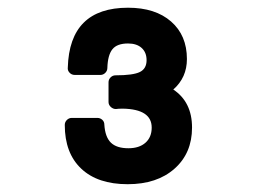

<svg xmlns="http://www.w3.org/2000/svg" viewBox="-20 -722 658 495"><path d="M309.1 -247.1Q231.9 -247.1 189.5 -287.1Q147 -327.1 147 -399.9Q147 -407.2 152.3 -412.6Q157.7 -418 165 -418H231Q238.3 -418 243.7 -413.1Q249 -408.2 249 -400.9Q251 -368.7 265.9 -354.2Q280.8 -339.8 311 -339.8Q338.9 -339.8 355 -354Q371.1 -368.2 371.1 -393.1Q371.1 -440.4 296.9 -441.9Q284.7 -441.9 278.8 -440.9Q271.5 -440.9 265.6 -446.3Q259.8 -451.7 259.8 -459V-509.8Q259.8 -517.1 265.1 -522.5Q270.5 -527.8 277.8 -527.8Q323.2 -527.8 340.6 -536.4Q357.9 -544.9 357.9 -566.9Q357.9 -586.9 345.2 -598.4Q332.5 -609.9 310.1 -609.9Q281.7 -609.9 269.8 -595Q257.8 -580.1 256.8 -546.9Q256.8 -539.6 251.5 -534.2Q246.1 -528.8 238.8 -528.8H172.9Q164.6 -528.8 159.2 -534.7Q153.8 -540.5 154.8 -547.9Q159.2 -702.1 310.1 -702.1Q380.4 -702.1 421.1 -666.5Q461.9 -630.9 461.9 -569.8Q461.9 -522 426.8 -491.2Q475.1 -459 475.1 -393.1Q475.1 -327.1 429.9 -287.1Q384.8 -247.1 309.1 -247.1Z"/></svg>

Font: Fragment Mono
Style: Bold
Weight: 700
Designer: Wei Huang based on Nimbus Sans by URW Studio, based on Helvetica by Max Miedinger.
Foundry: Wei Huang
Version: Version 1.011